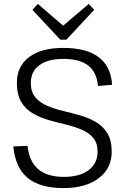

<svg xmlns="http://www.w3.org/2000/svg" viewBox="-20 -951 640 978"><path d="M304 7Q183 7 120.5 -45Q58 -97 48 -205L120 -208Q129 -128 175 -89Q221 -50 305 -50Q385 -50 431 -84Q477 -118 477 -178Q477 -222 455 -248.5Q433 -275 396 -290.5Q359 -306 315.5 -316.5Q272 -327 228 -339.5Q184 -352 147 -373.5Q110 -395 88 -432Q66 -469 66 -529Q66 -613 128 -660Q190 -707 302 -707Q420 -707 482.5 -660Q545 -613 551 -519L479 -513Q473 -583 429.5 -617Q386 -651 302 -651Q224 -651 180.5 -619Q137 -587 137 -529Q137 -483 159.5 -456Q182 -429 218.5 -413Q255 -397 299 -386.5Q343 -376 387 -363.5Q431 -351 467.5 -330Q504 -309 526.5 -273Q549 -237 549 -178Q549 -93 482.5 -43Q416 7 304 7ZM460 -901 318 -749H287L145 -901L173 -931L318 -806H285L432 -931Z"/></svg>

Font: Pathway Extreme 28pt Light
Style: Regular
Weight: 300
Designer: Eduardo Rodriguez Tunni
Foundry: Eduardo Rodriguez Tunni
Version: Version 1.001;gftools[0.9.26]